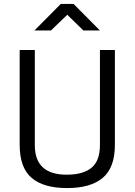

<svg xmlns="http://www.w3.org/2000/svg" viewBox="-20 -946 684 976"><path d="M157 -208Q157 -58 319 -58Q403 -58 445.5 -93.5Q488 -129 488 -208V-692H564V-210Q564 -94 502.5 -42Q441 10 321 10Q201 10 140.5 -42Q80 -94 80 -210V-692H157ZM155 -791 289 -926H354L488 -791H404L322 -871L239 -791Z"/></svg>

Font: Titillium Web[RUS by Daymarius]
Style: Regular
Weight: 400
Designer: Cyrillization by Daymarius
Foundry: Cyrillization by Daymarius
Version: Version 1.002 September 11, 2018